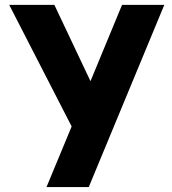

<svg xmlns="http://www.w3.org/2000/svg" viewBox="-20 -508 690 772"><path d="M336.9 244.1H167L268.1 0.5L17.1 -488.3H198.7L343.8 -181.6L470.7 -488.3H640.6Z"/></svg>

Font: Kumbh Sans ExtraBold
Style: Regular
Weight: 800
Version: Version 1.005